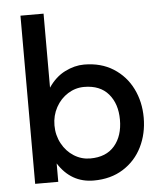

<svg xmlns="http://www.w3.org/2000/svg" viewBox="-54 -797 731 853"><g transform="rotate(-5 312.0 -371.0)"><path d="M469 -251Q469 -322 431.5 -366Q394 -410 323 -410Q284 -410 250.5 -389Q217 -368 197 -331.5Q177 -295 177 -251Q177 -207 197 -170Q217 -133 250.5 -112Q284 -91 323 -91Q394 -91 431.5 -135Q469 -179 469 -251ZM69 -750H172V-420Q203 -466 246 -487.5Q289 -509 331 -509Q407 -509 462 -474Q517 -439 546 -380.5Q575 -322 575 -251Q575 -180 546 -121Q517 -62 461.5 -27Q406 8 330 8Q229 8 172 -82V0H69Z"/></g></svg>

Font: SUIT SemiBold
Style: Regular
Weight: 600
Designer: Sunn Youn; Korean Glyphs from Source Han Sans (Sandoll Communications; Soo-young Jang, Joo-yeon Kang)
Foundry: Sunn
Version: Version 1.140